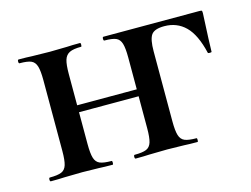

<svg xmlns="http://www.w3.org/2000/svg" viewBox="-64 -487 769 588"><g transform="rotate(-15 321.0 -193.0)"><path d="M301 -12Q326 -12 338 -17Q350 -22 354.5 -36.5Q359 -51 359 -81V-305Q359 -335 354.5 -349.5Q350 -364 338.5 -369Q327 -374 302 -374Q299 -374 299 -380Q299 -386 302 -386H606Q613 -386 614 -384.5Q615 -383 615 -377Q610 -277 610 -256Q610 -254 604 -254Q598 -254 598 -256Q584 -316 557 -342.5Q530 -369 490 -369Q459 -369 449 -355Q439 -341 439 -303V-81Q439 -51 443.5 -36.5Q448 -22 460 -17Q472 -12 497 -12Q499 -12 499 -6Q499 0 497 0Q470 0 454 -1L401 -2L344 -1Q329 0 301 0Q298 0 298 -6Q298 -12 301 -12ZM32 -12Q57 -12 69 -17Q81 -22 85.5 -36.5Q90 -51 90 -81V-305Q90 -335 85.5 -349.5Q81 -364 69.5 -369Q58 -374 33 -374Q30 -374 30 -380Q30 -386 33 -386Q60 -386 75 -385L132 -384L186 -385Q202 -386 228 -386Q230 -386 230 -380Q230 -374 228 -374Q203 -374 191 -368Q179 -362 174.5 -347.5Q170 -333 170 -303V-81Q170 -51 174.5 -36.5Q179 -22 191 -17Q203 -12 228 -12Q230 -12 230 -6Q230 0 228 0Q201 0 185 -1L132 -2L75 -1Q60 0 32 0Q29 0 29 -6Q29 -12 32 -12ZM129 -204H398V-182H129Z"/></g></svg>

Font: Cormorant Infant SemiBold
Style: Regular
Weight: 600
Designer: Christian Thalmann (Catharsis Fonts)
Foundry: Catharsis Fonts
Version: Version 4.000